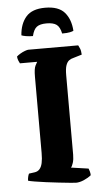

<svg xmlns="http://www.w3.org/2000/svg" viewBox="-61 -950 544 989"><g transform="rotate(-5 211.5 -456.0)"><path d="M291 0Q284 0 260 -2.5Q236 -5 203 -8.5Q170 -12 137 -16.5Q104 -21 79.5 -25Q55 -29 46 -32Q46 -42 48.5 -52.5Q51 -63 54 -68L83 -72Q99 -74 109 -85Q119 -96 123.5 -116.5Q128 -137 128 -168V-562Q128 -604 136 -619.5Q144 -635 146 -638H57Q54 -643 50 -652.5Q46 -662 45 -674Q51 -680 63.5 -687.5Q76 -695 88.5 -699.5Q101 -704 106 -704H364Q367 -698 372 -687Q377 -676 378 -655L335 -642Q321 -639 311 -631.5Q301 -624 295 -607Q289 -590 289 -556V-145Q289 -121 283.5 -103.5Q278 -86 272 -80L362 -67Q364 -63 367 -52.5Q370 -42 370 -32Q354 -19 332 -9.5Q310 0 291 0ZM211 -912Q280 -912 311 -876.5Q342 -841 346 -781Q341 -778 327.5 -775Q314 -772 287 -772Q280 -806 263 -818.5Q246 -831 211 -831Q177 -831 160.5 -818.5Q144 -806 136 -772Q116 -772 99.5 -775Q83 -778 77 -781Q81 -840 112 -876Q143 -912 211 -912Z"/></g></svg>

Font: Texturina Medium 12pt ExtraBold
Style: Regular
Weight: 800
Version: Version 1.002